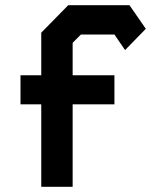

<svg xmlns="http://www.w3.org/2000/svg" viewBox="-20 -720 640 740"><path d="M243 -700 139 -594V-430H59V-318H139V0H260V-318H421V-430H260V-555L292 -587H421L462 -527L542 -609L479 -700Z"/></svg>

Font: Kode Mono
Style: Bold
Weight: 700
Monospace: yes
Designer: Isa Ozler
Foundry: Kadena LLC
Version: Version 1.206;gftools[0.9.28]